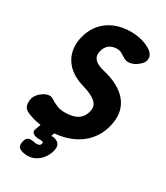

<svg xmlns="http://www.w3.org/2000/svg" viewBox="-239 -773 917 1060"><g transform="rotate(30 219.0 -243.5)"><path d="M438 -200Q427 -131 387.5 -82.5Q348 -34 287.5 -9Q227 16 151 16Q114 16 77 9Q40 2 8 -12Q-15 -22 -21 -40.5Q-27 -59 -23 -81Q-20 -99 -8 -114Q4 -129 20.5 -139.5Q37 -150 53 -152.5Q69 -155 81 -147Q102 -133 125 -123.5Q148 -114 177 -114Q230 -114 260.5 -134.5Q291 -155 298 -200Q303 -229 277.5 -251.5Q252 -274 194 -291Q111 -315 72.5 -369.5Q34 -424 45 -499Q61 -588 122 -635.5Q183 -683 272 -683Q352 -683 406 -645Q429 -628 430 -603.5Q431 -579 407 -559L401 -554Q380 -536 354.5 -531Q329 -526 309 -540Q296 -548 283 -555.5Q270 -563 253 -563Q221 -563 201 -546Q181 -529 175 -496Q171 -467 190 -448.5Q209 -430 255 -420Q356 -395 403.5 -338.5Q451 -282 438 -200ZM118 196Q107 196 96 194Q85 192 75 188Q58 181 55.5 166.5Q53 152 58 136V135Q63 119 73.5 113.5Q84 108 98 110Q107 110 113.5 112Q120 114 128 114Q153 114 155 97Q157 87 149 85.5Q141 84 125 84Q113 84 102 80.5Q91 77 85 69Q79 61 83 49L106 -15H197L178 35Q202 33 220.5 47Q239 61 234 90Q229 117 213 141.5Q197 166 172.5 181Q148 196 118 196Z"/></g></svg>

Font: Winky Sans SemiBold
Style: Italic
Weight: 600
Italic angle: -8.97852°
Designer: Simon Atzbach
Foundry: typofactur
Version: Version 1.205